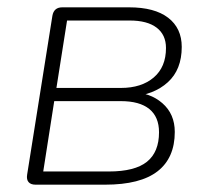

<svg xmlns="http://www.w3.org/2000/svg" viewBox="-20 -504 568 524"><path d="M54 -27 123 -461Q127 -484 150 -484H332Q402 -484 439 -455.5Q476 -427 476 -376Q476 -314 438 -279.5Q400 -245 337 -240L339 -252Q389 -252 423 -222.5Q457 -193 457 -144Q457 -73 410 -36.5Q363 0 267 0H77Q64 0 58 -7Q52 -14 54 -27ZM414 -143Q414 -185 387.5 -206.5Q361 -228 310 -228H128L98 -36H277Q348 -36 381 -62.5Q414 -89 414 -143ZM433 -373Q433 -409 407.5 -428.5Q382 -448 334 -448H163L134 -264H310Q366 -264 399.5 -292.5Q433 -321 433 -373Z"/></svg>

Font: SN Pro Thin
Style: Italic
Weight: 200
Italic angle: -9°
Designer: Tobias Whetton
Foundry: Supernotes
Version: Version 1.003;Glyphs 3.3 (3324)